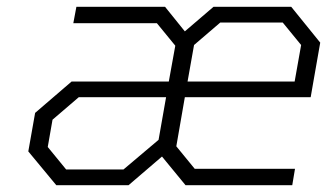

<svg xmlns="http://www.w3.org/2000/svg" viewBox="-20 -543 960 563"><path d="M145 0 63 -99 83 -212 190 -304H475L494 -409L440 -475H195L204 -523H464L522 -451L606 -523H834L919 -418L899 -304L891 -258H522L497 -114L551 -48H845L837 0H524L455 -84L357 0ZM530 -304H844L863 -411L809 -477H626L549 -411ZM174 -46H342L445 -133L467 -258H211L134 -192L120 -112Z"/></svg>

Font: Tomorrow Light
Style: Italic
Weight: 300
Italic angle: -10°
Designer: Tony de Marco, Monica Rizzolli
Foundry: Just in Type
Version: Version 2.002